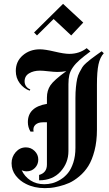

<svg xmlns="http://www.w3.org/2000/svg" viewBox="-20 -883 558 982"><path d="M169.2 -701.7 154.2 -716.7 302.5 -863.3 405.8 -767.5 344.2 -701.7 254.2 -785.8ZM199.2 -257.5Q175 -257.5 161.2 -245Q147.5 -232.5 151.7 -210H135.8Q122.5 -232.5 122.5 -258.3Q122.5 -335.8 220 -351.7V-384.2Q220 -420 237.9 -446.7Q255.8 -473.3 319.2 -519.2Q297.5 -515 273.3 -515Q257.5 -515 228.3 -518.3Q199.2 -521.7 184.2 -521.7Q151.7 -521.7 128.8 -507.9Q105.8 -494.2 105.8 -466.7Q105.8 -451.7 114.2 -440.8Q122.5 -430 135 -425.8L131.7 -419.2Q101.7 -430 81.2 -457.1Q60.8 -484.2 60.8 -520Q60.8 -569.2 96.7 -600Q132.5 -630.8 184.2 -630.8Q210 -630.8 259.2 -619.2Q308.3 -607.5 334.2 -607.5Q385.8 -607.5 423.3 -636.7L442.5 -620Q407.5 -594.2 387.1 -576.2Q366.7 -558.3 352.9 -538.8Q339.2 -519.2 334.6 -499.6Q330 -480 330 -452.5V-110Q330 -50 289.6 -5.4Q249.2 39.2 180 39.2V11.7Q220 0.8 220 -41.7V-257.5ZM112.5 -129.2Q81.7 -129.2 60.4 -105Q39.2 -80.8 39.2 -48.3Q39.2 -12.5 60.4 15Q81.7 42.5 112.5 57.5Q155 79.2 209.2 79.2Q223.3 79.2 238.8 77.9Q254.2 76.7 282.1 70Q310 63.3 334.2 52.5Q358.3 41.7 385.4 19.2Q412.5 -3.3 431.7 -33.8Q450.8 -64.2 463.3 -112.1Q475.8 -160 475.8 -219.2V-449.2Q475.8 -517.5 483.8 -553.8Q491.7 -590 510.8 -610.8L500 -620.8Q489.2 -613.3 470.8 -600Q452.5 -586.7 443.8 -580Q435 -573.3 421.2 -561.2Q407.5 -549.2 401.2 -539.2Q395 -529.2 386.7 -513.3Q378.3 -497.5 374.6 -479.6Q370.8 -461.7 368.3 -436.7Q365.8 -411.7 365.8 -380.8V-126.7Q365.8 -85 355 -51.7Q344.2 -18.3 327.5 2.1Q310.8 22.5 288.8 35.8Q266.7 49.2 246.7 54.2Q226.7 59.2 206.7 59.2Q165.8 59.2 135.8 39.6Q105.8 20 90.8 -12.5Q102.5 -6.7 116.7 -6.7Q141.7 -6.7 158.8 -24.2Q175.8 -41.7 175.8 -67.1Q175.8 -92.5 157.1 -110.8Q138.3 -129.2 112.5 -129.2Z"/></svg>

Font: Chomsky
Style: Regular
Weight: 400
Version: Version 2.3